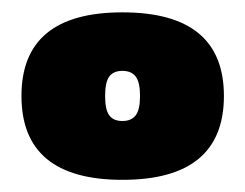

<svg xmlns="http://www.w3.org/2000/svg" viewBox="-20 -674 401 314"><path d="M180.2 -379.9Q15.1 -379.9 15.1 -517.1Q15.1 -653.8 180.2 -653.8Q346.2 -653.8 346.2 -517.1Q346.2 -379.9 180.2 -379.9ZM158.7 -485.4Q165.5 -476.1 180.2 -476.1Q194.8 -476.1 201.9 -485.4Q209 -494.6 209 -517.1Q209 -539.6 201.9 -548.8Q194.8 -558.1 180.2 -558.1Q165.5 -558.1 158.7 -548.8Q151.9 -539.6 151.9 -517.1Q151.9 -494.6 158.7 -485.4Z"/></svg>

Font: Kanit Black
Style: Regular
Weight: 900
Designer: Katatrad Team
Foundry: CadsonDemak
Version: Version 1.000;PS 001.000;hotconv 1.0.88;makeotf.lib2.5.64775